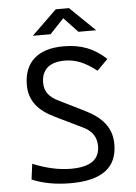

<svg xmlns="http://www.w3.org/2000/svg" viewBox="-60 -943 706 999"><g transform="rotate(-5 293.0 -444.0)"><path d="M269 9.8C432.1 9.8 512.2 -50.8 512.2 -172.4C512.2 -259.8 463.4 -315.9 369.6 -361.3L244.1 -423.3C195.8 -446.8 170.9 -475.6 170.9 -522.5C170.9 -592.8 213.9 -628.4 293 -628.4C348.6 -628.4 399.9 -607.4 458.5 -561L514.6 -617.7C451.7 -676.8 383.3 -703.1 292.5 -703.1C158.7 -703.1 85.4 -637.7 85.4 -519C85.4 -436.5 131.3 -382.3 216.3 -341.8L358.9 -272.5C403.8 -251 426.8 -217.3 426.8 -170.9C426.8 -99.6 377.4 -64.9 276.9 -64.9C213.4 -64.9 147.5 -79.6 77.6 -108.4L66.9 -26.9C125 -2.4 192.4 9.8 269 9.8ZM138.7 -771.5H231.4L304.2 -848.6L377 -771.5H469.7L338.9 -898.4H269.5Z"/></g></svg>

Font: Cascadia Mono PL SemiLight
Style: Regular
Weight: 350
Monospace: yes
Designer: Aaron Bell
Foundry: Saja Typeworks
Version: Version 2404.023